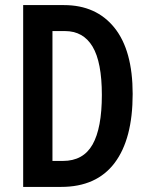

<svg xmlns="http://www.w3.org/2000/svg" viewBox="-20 -734 588 754"><path d="M501 -365Q501 -188 430 -94Q359 0 220 0H71V-714H231Q358 -714 429.5 -625Q501 -536 501 -365ZM380 -361Q380 -490 343.5 -551Q307 -612 235 -612H186V-102H227Q307 -102 343.5 -166.5Q380 -231 380 -361Z"/></svg>

Font: Noto Sans Gurmukhi ExtraCondensed SemiBold
Style: Regular
Weight: 600
Width: 2
Designer: Jelle Bosma - Monotype Design Team
Foundry: Monotype Imaging Inc.
Version: Version 2.004; ttfautohint (v1.8.4.7-5d5b)